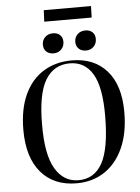

<svg xmlns="http://www.w3.org/2000/svg" viewBox="-67 -1120 862 1186"><g transform="rotate(-5 363.5 -527.5)"><path d="M60 -342Q60 -471 101.5 -561Q143 -651 218.5 -698Q294 -745 396 -745Q533 -745 612 -655.5Q691 -566 691 -399Q691 -270 649.5 -177.5Q608 -85 533.5 -35.5Q459 14 360 14Q219 14 139.5 -79Q60 -172 60 -342ZM178 -365Q177 -179 229 -91.5Q281 -4 373 -4Q471 -4 520.5 -93Q570 -182 571 -384Q572 -564 523 -646Q474 -728 381 -728Q282 -728 230 -642Q178 -556 178 -365ZM427 -857Q427 -885 446 -903.5Q465 -922 495 -922Q522 -922 538.5 -906.5Q555 -891 555 -864Q555 -836 536.5 -817Q518 -798 489 -798Q461 -798 444 -814Q427 -830 427 -857ZM226 -857Q226 -885 245 -903.5Q264 -922 294 -922Q321 -922 337.5 -906.5Q354 -891 354 -864Q354 -836 335.5 -817Q317 -798 288 -798Q260 -798 243 -813.5Q226 -829 226 -857ZM250 -1069H543L541 -998H247Z"/></g></svg>

Font: Literata 72pt Medium
Style: Italic
Weight: 500
Italic angle: -2°
Designer: Latin by Veronika Burian and Jose Scaglione. Greek by Irene Vlachou. Cyrillic by Vera Evstafieva
Foundry: TypeTogether
Version: Version 3.002